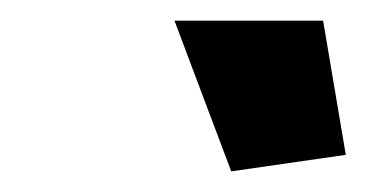

<svg xmlns="http://www.w3.org/2000/svg" viewBox="-20 -750 355 186"><path d="M149 -730H293L315 -600L204 -584Z"/></svg>

Font: Raleway Thin ExtraBold
Style: Italic
Weight: 800
Italic angle: -12°
Version: Version 4.026